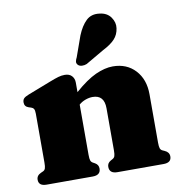

<svg xmlns="http://www.w3.org/2000/svg" viewBox="-84 -832 853 909"><g transform="rotate(-10 343.0 -377.5)"><path d="M287 -452V-406Q344.5 -456.5 389.2 -476.8Q434 -497 472 -497Q539 -497 580 -452.8Q621 -408.5 621 -337V-105Q621 -85 624 -76.8Q627 -68.5 634.5 -65L645.5 -60Q667 -50.5 667 -30Q667 0 629 0H407.5Q369 0 369 -32Q369 -50 385.5 -59.5L395.5 -65Q403 -69 406 -77Q409 -85 409 -105V-307Q409 -371 353 -371Q336.5 -371 318.5 -364.5Q300.5 -358 287 -346V-105Q287 -85 290 -77Q293 -69 300.5 -65L310.5 -59.5Q327 -50 327 -32Q327 0 288.5 0H67Q29 0 29 -30Q29 -50.5 50.5 -60L61.5 -65Q69 -68.5 72 -76.8Q75 -85 75 -105V-340Q75 -356 70.8 -362.8Q66.5 -369.5 58 -372L47 -375.5Q27 -382 27 -402Q27 -414 33.5 -421Q40 -428 58 -435L169 -478Q194.5 -488 210.2 -492.5Q226 -497 241 -497Q263.5 -497 275.2 -484.2Q287 -471.5 287 -452ZM347.5 -668.5Q365 -711.5 390 -735.5Q415 -759.5 454.5 -754Q490 -750 507.8 -724.8Q525.5 -699.5 521.5 -672Q517.5 -641.5 498.2 -620.8Q479 -600 441.5 -581L353 -529.5Q342 -525 330.2 -525.5Q318.5 -526 311.5 -532.5Q303.5 -540.5 305 -549.8Q306.5 -559 312 -569Z"/></g></svg>

Font: Fraunces 9pt S000 Black
Style: Regular
Weight: 900
Version: Version 1.000; ttfautohint (v1.8.3)